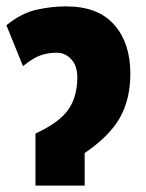

<svg xmlns="http://www.w3.org/2000/svg" viewBox="-21 -581 456 601"><path d="M-1 -502 51 -374Q83 -400 106.5 -408Q130 -416 157 -416Q183 -416 202 -395.5Q221 -375 221 -339Q221 -278 192.5 -237.5Q164 -197 90 -163V0H244V-102Q321 -154 354 -212Q387 -270 387 -351Q387 -446 336.5 -503.5Q286 -561 186 -561Q140 -561 93 -550.5Q46 -540 -1 -502Z"/></svg>

Font: Noto Sans Display Condensed Black
Style: Regular
Weight: 900
Width: 3
Designer: Monotype Design team
Foundry: Monotype Imaging Inc.
Version: 1.000